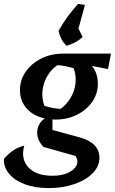

<svg xmlns="http://www.w3.org/2000/svg" viewBox="-59 -761 587 981"><path d="M223 -150Q216 -150 209 -151V-97L345 -60Q449 -32 449 45Q449 89 414.5 124Q380 159 321 179.5Q262 200 189 200Q120 200 68 180.5Q16 161 -12.5 127Q-41 93 -39 50Q-12 21 11 6Q34 -9 65 -17Q46 51 86 94Q126 137 210 137Q256 137 288.5 122Q321 107 332 84Q343 61 327 36L164 -10Q131 -43 131 -83Q131 -129 170 -156Q112 -168 77.5 -206.5Q43 -245 43 -301Q43 -353 72.5 -395Q102 -437 152 -462Q202 -487 264 -487H508L493 -408L411 -424Q441 -386 441 -333Q441 -282 412 -240.5Q383 -199 334 -174.5Q285 -150 223 -150ZM251 -205Q283 -228 303 -263Q323 -298 327 -337Q331 -376 317 -413Q298 -418 277.5 -422.5Q257 -427 234 -428Q201 -405 181.5 -370.5Q162 -336 158 -296.5Q154 -257 168 -220Q195 -212 214.5 -208.5Q234 -205 251 -205ZM375 -736 342 -615 363 -572Q329 -540 281 -527Q264 -544 254.5 -562.5Q245 -581 240 -603Q282 -678 340 -741Z"/></svg>

Font: Piazzolla SemiBold
Style: Italic
Weight: 600
Italic angle: -11.3°
Designer: Juan Pablo del Peral
Foundry: Huerta Tipografica
Version: Version 1.330